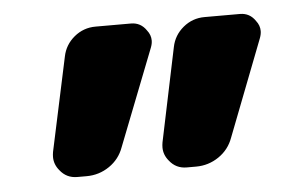

<svg xmlns="http://www.w3.org/2000/svg" viewBox="-34 -593 629 401"><g transform="rotate(-5 280.5 -392.0)"><path d="M109.4 -490.2Q114.3 -514.6 133.8 -530.8Q153.3 -546.9 178.7 -546.9H252.9Q273.4 -546.9 285.2 -529.3Q293 -519.5 293 -507.8Q293 -501 290 -493.2L210.9 -291Q202.1 -266.6 180.7 -252Q159.2 -237.3 132.8 -237.3H113.3Q90.8 -237.3 77.1 -254.9Q66.4 -267.6 66.4 -283.2Q66.4 -288.1 67.4 -293.9ZM337.9 -490.2Q342.8 -514.6 362.3 -530.8Q381.8 -546.9 407.2 -546.9H481.4Q502 -546.9 513.7 -529.3Q521.5 -519.5 521.5 -507.8Q521.5 -501 518.6 -493.2L440.4 -291Q431.6 -266.6 410.2 -252Q388.7 -237.3 362.3 -237.3H342.8Q320.3 -237.3 306.6 -254.9Q295.9 -267.6 295.9 -283.2Q295.9 -288.1 296.9 -293.9Z"/></g></svg>

Font: Gen Jyuu Gothic Heavy
Style: Bold
Weight: 900
Designer: [Source Han Sans]
Ryoko NISHIZUKA  (kana & ideographs); Paul D. Hunt (Latin, Greek & Cyrillic); Wenlong ZHANG  (bopomofo
Version: Version 1.002.20150607